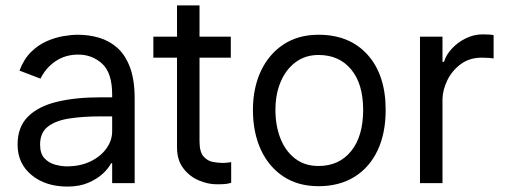

<svg xmlns="http://www.w3.org/2000/svg" viewBox="-20 -682 1885 715"><path d="M397.7 0V-73.9H393.5Q384.9 -56.1 363.5 -35.9Q342 -15.6 308.8 -1.4Q275.6 12.8 231.5 12.8Q149.5 12.8 97.5 -30.2Q45.5 -73.2 45.5 -143.5Q45.5 -208.8 83.8 -247.3Q122.2 -285.9 191.4 -302.7Q260.7 -319.6 353.7 -319.6H397.7V-329.5Q397.7 -410.5 360.6 -444.6Q323.5 -478.7 271.3 -478.7Q223.4 -478.7 187.1 -454.2Q150.9 -429.7 130.7 -389.2L52.6 -419Q68.9 -462.4 96.1 -488.8Q123.2 -515.3 154.8 -528.9Q186.4 -542.6 216.8 -547.6Q247.2 -552.6 269.9 -552.6Q311.1 -552.6 348.9 -541.5Q386.7 -530.5 416.7 -504.1Q446.7 -477.6 464.1 -431.3Q481.5 -384.9 481.5 -313.9V0ZM397.7 -248.6H353.7Q289.8 -248.6 239 -240.9Q188.2 -233.3 158.7 -210.8Q129.3 -188.2 129.3 -143.5Q129.3 -109.4 146.1 -92Q163 -74.6 186.3 -68.5Q209.5 -62.5 228.7 -62.5Q279.1 -62.5 317.1 -81Q355.1 -99.4 376.4 -129.3Q397.7 -159.1 397.7 -193.2Z M839.5 -545.5V-467.3H723V-156.2Q723 -116.5 737.7 -99.6Q752.5 -82.7 772.5 -79Q792.6 -75.3 808.2 -75.3Q818.9 -75.3 824.6 -76.2Q830.3 -77.1 840.9 -78.1V-1.4Q830.3 1.8 821.4 3Q812.5 4.3 786.9 4.3Q754.3 4.3 720 -10.3Q685.7 -24.9 662.5 -55.4Q639.2 -85.9 639.2 -133.5V-467.3H551.1V-545.5H639.2V-661.9H723V-545.5Z M1166.2 11.4Q1090.2 11.4 1035.5 -24.7Q980.8 -60.7 951.3 -124.8Q921.9 -188.9 921.9 -272.7Q921.9 -353.7 951.3 -416.9Q980.8 -480.1 1035.5 -516.3Q1090.2 -552.6 1166.2 -552.6Q1282.3 -552.6 1349.3 -477.6Q1416.2 -402.7 1416.2 -272.7Q1416.2 -185.4 1386 -121.6Q1355.8 -57.9 1299.7 -23.3Q1243.6 11.4 1166.2 11.4ZM1166.2 -63.9Q1242.9 -63.9 1287.6 -119.3Q1332.4 -174.7 1332.4 -272.7Q1332.4 -369.7 1287.6 -423.5Q1242.9 -477.3 1166.2 -477.3Q1117.2 -477.3 1081.1 -450.6Q1045.1 -424 1025.4 -377.8Q1005.7 -331.7 1005.7 -272.7Q1005.7 -214.5 1024.1 -167.1Q1042.6 -119.7 1078.5 -91.8Q1114.3 -63.9 1166.2 -63.9Z M1818.2 -551.1V-464.5Q1811.8 -465.6 1801 -466.4Q1790.1 -467.3 1774.1 -467.3Q1728.7 -467.3 1696.2 -443.4Q1663.7 -419.4 1646.1 -383.7Q1628.6 -348 1627.8 -312.5V0H1544V-545.5H1627.8V-451.7H1633.5Q1641.3 -478 1663.2 -501.4Q1685 -524.9 1715 -539.4Q1745 -554 1777 -554Q1806.8 -554 1818.2 -551.1Z"/></svg>

Font: Interface
Style: Regular
Weight: 400
Designer: Rasmus Andersson
Foundry: rsms
Version: Version 1.8